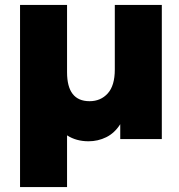

<svg xmlns="http://www.w3.org/2000/svg" viewBox="-20 -562 724 776"><path d="M61 -542H251V-270Q251 -153 342 -153Q387 -153 415.5 -184.5Q444 -216 444 -281V-542H634V0H466V-60Q443 -24 409.5 -7.5Q376 9 338 9Q288 9 251 -15V194H61Z"/></svg>

Font: Chess Sans ExtraBold
Style: Regular
Weight: 800
Designer: Wolf Bōese
Foundry: Wolf Bōese
Version: Version 7.223